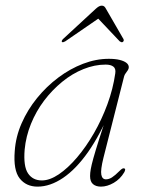

<svg xmlns="http://www.w3.org/2000/svg" viewBox="-20 -670 533 697"><path d="M355.5 -97Q344.5 -52.5 347.8 -35.8Q351 -19 364.5 -19Q375.5 -19 386.5 -26Q397.5 -33 414 -49.5Q420 -55.5 424 -57.8Q428 -60 431.5 -58.5Q435 -57 434.2 -53Q433.5 -49 431 -44.5Q416.5 -20 392.8 -6.2Q369 7.5 346.5 7.5Q328.5 7.5 317.8 -1.5Q307 -10.5 307 -31Q307 -42 309.5 -56.2Q312 -70.5 319 -95.8Q326 -121 339.5 -163.5Q353 -206 374.5 -272.5L381 -270.5Q343.5 -180.5 299.8 -118.2Q256 -56 209 -24.2Q162 7.5 116.5 7.5Q75 7.5 51.5 -22.2Q28 -52 33.5 -121.5Q37 -173.5 58.5 -222.5Q80 -271.5 114.5 -314Q149 -356.5 191.8 -388.5Q234.5 -420.5 281.5 -438.5Q328.5 -456.5 375 -456.5Q398.5 -456.5 414.5 -452.5Q430.5 -448.5 439 -441.8Q447.5 -435 447.5 -426Q447.5 -420.5 444 -415Q440.5 -409.5 436.2 -404Q432 -398.5 430.5 -392.5ZM69.5 -127Q64.5 -66 81.8 -40.5Q99 -15 132 -15Q160.5 -15 193.5 -37.2Q226.5 -59.5 259.5 -98.2Q292.5 -137 321 -186.5Q349.5 -236 370 -291.8Q390.5 -347.5 398.5 -404Q401 -421 391.5 -428.2Q382 -435.5 363.5 -435.5Q323.5 -435.5 283 -419.2Q242.5 -403 206 -373.2Q169.5 -343.5 140.2 -304.8Q111 -266 92.5 -220.5Q74 -175 69.5 -127ZM338.5 -603.5H335.5L414.5 -520Q417.5 -518 420.2 -517Q423 -516 425.5 -517.5Q428 -519 429 -522Q430 -525 428 -528.5L365 -637.5Q362 -643.5 358.5 -646.5Q355 -649.5 349.5 -649.5Q344 -649.5 338.8 -646.5Q333.5 -643.5 327 -637.5L209 -528.5Q205.5 -525 204.5 -522Q203.5 -519 205 -517.5Q207.5 -516 210.2 -517Q213 -518 217 -520Z"/></svg>

Font: Fraunces Thin
Style: Italic
Weight: 250
Italic angle: -16°
Version: Version 1.000;[b76b70a41]